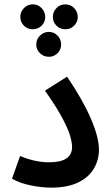

<svg xmlns="http://www.w3.org/2000/svg" viewBox="-20 -853 512 879"><path d="M35 -35 72 -139Q102 -126 136 -118Q170 -110 205 -110Q310 -110 310 -180Q310 -199 301.5 -229.5Q293 -260 266.5 -310.5Q240 -361 186 -438L287 -502Q359 -396 396 -310Q433 -224 433 -168Q433 -121 410 -81.5Q387 -42 338.5 -18Q290 6 213 6Q170 6 119.5 -4.5Q69 -15 35 -35ZM130 -719Q106 -719 89.5 -735.5Q73 -752 73 -775Q73 -799 89.5 -816Q106 -833 130 -833Q154 -833 170.5 -816Q187 -799 187 -775Q187 -752 170.5 -735.5Q154 -719 130 -719ZM279 -719Q255 -719 238.5 -735.5Q222 -752 222 -775Q222 -799 238.5 -816Q255 -833 279 -833Q303 -833 319.5 -816Q336 -799 336 -775Q336 -752 319.5 -735.5Q303 -719 279 -719ZM204 -593Q180 -593 163 -609.5Q146 -626 146 -649Q146 -673 163 -690Q180 -707 204 -707Q227 -707 243.5 -690Q260 -673 260 -649Q260 -626 243.5 -609.5Q227 -593 204 -593Z"/></svg>

Font: Noto Sans Arabic UI SmCn SmBd
Style: Regular
Weight: 600
Width: 4
Designer: Monotype Design Team, Nadine Chahine and Nizar Qandah
Foundry: Monotype Imaging Inc.
Version: Version 2.010; ttfautohint (v1.8.4.7-5d5b)